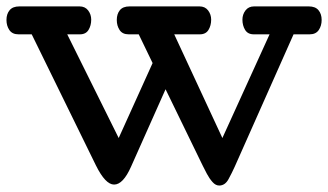

<svg xmlns="http://www.w3.org/2000/svg" viewBox="-20 -573 1015 594"><path d="M658.2 1Q647 1 637.5 -9.8Q627.9 -20.5 620.1 -35.2Q612.3 -49.8 606.9 -61L492.2 -296.9L385.3 -57.1Q360.8 -2 333 -2Q306.2 -2 276.9 -61L78.1 -466.8H37.1Q18.1 -466.8 9 -480Q0 -493.2 0 -511.2Q0 -529.8 9.8 -541.5Q19.5 -553.2 40 -553.2H226.1Q243.2 -553.2 252.7 -540.8Q262.2 -528.3 262.2 -512.2Q262.2 -494.1 253.9 -480.5Q245.6 -466.8 227.1 -466.8H188L347.2 -146L452.1 -377.9L409.2 -466.8H377.9Q358.9 -466.8 350.1 -480Q341.3 -493.2 341.3 -511.2Q341.3 -529.8 350.8 -541.5Q360.4 -553.2 380.9 -553.2H597.2Q614.3 -553.2 623.8 -540.8Q633.3 -528.3 633.3 -512.2Q633.3 -494.1 625 -480.5Q616.7 -466.8 598.1 -466.8H519L668 -146L814 -466.8H765.1Q746.6 -466.8 738.3 -480.5Q730 -494.1 730 -512.2Q730 -528.3 739.5 -540.8Q749 -553.2 766.1 -553.2H935.1Q955.6 -553.2 965.3 -541.5Q975.1 -529.8 975.1 -511.2Q975.1 -493.2 966.1 -480Q957 -466.8 938 -466.8H888.2L706.1 -57.1Q697.8 -38.6 687 -18.8Q676.3 1 658.2 1Z"/></svg>

Font: Cutive
Style: Regular
Weight: 400
Version: Version 1.100; ttfautohint (v1.8.4.7-5d5b)